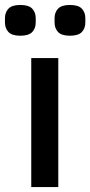

<svg xmlns="http://www.w3.org/2000/svg" viewBox="-48 -754 364 774"><path d="M78 0V-520H187V0ZM34 -610Q0 -610 -14 -625Q-28 -640 -28 -663V-681Q-28 -704 -14 -719Q0 -734 34 -734Q68 -734 82 -719Q96 -704 96 -681V-663Q96 -640 82 -625Q68 -610 34 -610ZM234 -610Q200 -610 186 -625Q172 -640 172 -663V-681Q172 -704 186 -719Q200 -734 234 -734Q268 -734 282 -719Q296 -704 296 -681V-663Q296 -640 282 -625Q268 -610 234 -610Z"/></svg>

Font: IBM Plex Thai Medium
Style: Regular
Weight: 500
Designer: Mike Abbink, Paul van der Laan, Pieter van Rosmalen, Ben Mitchell, Mark Frömberg
Foundry: Bold Monday
Version: Version 1.0